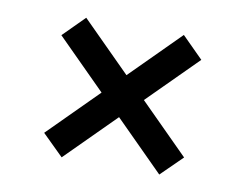

<svg xmlns="http://www.w3.org/2000/svg" viewBox="-53 -580 693 541"><g transform="rotate(10 293.0 -309.5)"><path d="M353.5 -308.6 493.2 -168.9 432.6 -109.4 293 -249 153.3 -109.4 92.8 -168.9 232.4 -308.6 92.8 -448.2 153.3 -508.8 293 -369.1 432.6 -508.8 493.2 -448.2Z"/></g></svg>

Font: Thabit-Bold
Style: Bold
Weight: 700
Designer: Regenerated by Nadim Shaikli
Foundry: MAK Alagha
Version: 0.01